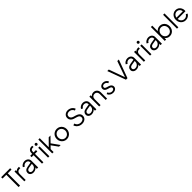

<svg xmlns="http://www.w3.org/2000/svg" viewBox="1109 -4074 7403 7403"><g transform="rotate(-45 4810.5 -372.5)"><path d="M217 -670H11V-745H501V-670H297V0H217Z M529 -536H604V-448L594 -461Q613 -500 651.5 -521.5Q690 -543 745 -543H779V-468H732Q673 -468 638.5 -431.5Q604 -395 604 -330V0H529Z M845 -139Q845 -204 887.5 -249Q930 -294 1016 -308L1226 -343V-275L1034 -243Q978 -234 951.5 -207.5Q925 -181 925 -142Q925 -106 954 -81Q983 -56 1027 -56Q1080 -56 1122 -79Q1164 -102 1187 -142.5Q1210 -183 1210 -232V-368Q1210 -416 1175 -446Q1140 -476 1084 -476Q1036 -476 999 -452Q962 -428 943 -388L875 -425Q898 -477 957.5 -512.5Q1017 -548 1084 -548Q1142 -548 1188 -525Q1234 -502 1259.5 -461Q1285 -420 1285 -368V0H1210V-107L1221 -96Q1199 -49 1144.5 -18.5Q1090 12 1022 12Q972 12 931.5 -7.5Q891 -27 868 -61.5Q845 -96 845 -139Z M1494 -461H1387V-536H1494V-584Q1494 -638 1518.5 -677Q1543 -716 1584 -736.5Q1625 -757 1673 -757Q1699 -757 1717 -752V-684Q1704 -687 1681 -687Q1629 -687 1599 -662.5Q1569 -638 1569 -584V-536H1700V-461H1569V0H1494Z M1822 -536H1897V0H1822ZM1803 -688Q1803 -712 1819.5 -728.5Q1836 -745 1861 -745Q1885 -745 1901.5 -728.5Q1918 -712 1918 -688Q1918 -663 1901.5 -646.5Q1885 -630 1861 -630Q1836 -630 1819.5 -646.5Q1803 -663 1803 -688Z M2051 -757H2126V-227L2094 -232L2395 -536H2492L2282 -321L2511 0H2421L2206 -297L2254 -293L2101 -135L2126 -197V0H2051Z M2567 -269Q2567 -348 2602.5 -411.5Q2638 -475 2700.5 -511.5Q2763 -548 2840 -548Q2917 -548 2979 -512Q3041 -476 3076.5 -412Q3112 -348 3112 -269Q3112 -188 3075.5 -124Q3039 -60 2976.5 -24Q2914 12 2840 12Q2765 12 2702.5 -24.5Q2640 -61 2603.5 -125.5Q2567 -190 2567 -269ZM3032 -269Q3032 -326 3006.5 -372.5Q2981 -419 2937 -446Q2893 -473 2840 -473Q2787 -473 2742.5 -446Q2698 -419 2672.5 -372.5Q2647 -326 2647 -269Q2647 -211 2672.5 -164Q2698 -117 2742.5 -90Q2787 -63 2840 -63Q2893 -63 2937 -90Q2981 -117 3006.5 -164.5Q3032 -212 3032 -269Z M3392 -188 3464 -215Q3489 -140 3544 -100Q3599 -60 3676 -60Q3748 -60 3792.5 -94Q3837 -128 3837 -184Q3837 -237 3808 -267.5Q3779 -298 3721 -315L3587 -355Q3509 -378 3466 -431.5Q3423 -485 3423 -555Q3423 -613 3452 -659Q3481 -705 3531.5 -731Q3582 -757 3646 -757Q3710 -757 3764.5 -733Q3819 -709 3856.5 -668.5Q3894 -628 3910 -579L3840 -551Q3816 -616 3766 -650.5Q3716 -685 3647 -685Q3582 -685 3542.5 -651.5Q3503 -618 3503 -561Q3503 -514 3533 -478Q3563 -442 3621 -424L3739 -389Q3828 -362 3872.5 -313.5Q3917 -265 3917 -191Q3917 -132 3886.5 -85.5Q3856 -39 3801 -13.5Q3746 12 3676 12Q3607 12 3548.5 -14.5Q3490 -41 3449.5 -86.5Q3409 -132 3392 -188Z M4018 -139Q4018 -204 4060.5 -249Q4103 -294 4189 -308L4399 -343V-275L4207 -243Q4151 -234 4124.5 -207.5Q4098 -181 4098 -142Q4098 -106 4127 -81Q4156 -56 4200 -56Q4253 -56 4295 -79Q4337 -102 4360 -142.5Q4383 -183 4383 -232V-368Q4383 -416 4348 -446Q4313 -476 4257 -476Q4209 -476 4172 -452Q4135 -428 4116 -388L4048 -425Q4071 -477 4130.5 -512.5Q4190 -548 4257 -548Q4315 -548 4361 -525Q4407 -502 4432.5 -461Q4458 -420 4458 -368V0H4383V-107L4394 -96Q4372 -49 4317.5 -18.5Q4263 12 4195 12Q4145 12 4104.5 -7.5Q4064 -27 4041 -61.5Q4018 -96 4018 -139Z M4612 -536H4687V-432L4670 -436Q4690 -488 4735.5 -518Q4781 -548 4841 -548Q4897 -548 4943 -522Q4989 -496 5015.5 -450Q5042 -404 5042 -348V0H4967V-319Q4967 -367 4949.5 -401.5Q4932 -436 4900.5 -454.5Q4869 -473 4828 -473Q4765 -473 4726 -431.5Q4687 -390 4687 -319V0H4612Z M5152 -133 5215 -163Q5238 -113 5279.5 -84.5Q5321 -56 5371 -56Q5420 -56 5452.5 -79.5Q5485 -103 5485 -141Q5485 -177 5458.5 -195.5Q5432 -214 5395 -224L5318 -246Q5246 -266 5212 -303.5Q5178 -341 5178 -393Q5178 -439 5202 -474Q5226 -509 5267 -528.5Q5308 -548 5358 -548Q5427 -548 5482 -512Q5537 -476 5560 -414L5496 -384Q5476 -429 5438.5 -454.5Q5401 -480 5355 -480Q5310 -480 5283 -457.5Q5256 -435 5256 -399Q5256 -363 5279 -346Q5302 -329 5335 -320L5424 -294Q5489 -275 5525.5 -235Q5562 -195 5562 -141Q5562 -97 5537.5 -62Q5513 -27 5469.5 -7.5Q5426 12 5371 12Q5294 12 5236 -27Q5178 -66 5152 -133Z M5798 -745H5881L6121 -71H6105L6344 -745H6428L6155 0H6071Z M6454 -139Q6454 -204 6496.5 -249Q6539 -294 6625 -308L6835 -343V-275L6643 -243Q6587 -234 6560.5 -207.5Q6534 -181 6534 -142Q6534 -106 6563 -81Q6592 -56 6636 -56Q6689 -56 6731 -79Q6773 -102 6796 -142.5Q6819 -183 6819 -232V-368Q6819 -416 6784 -446Q6749 -476 6693 -476Q6645 -476 6608 -452Q6571 -428 6552 -388L6484 -425Q6507 -477 6566.5 -512.5Q6626 -548 6693 -548Q6751 -548 6797 -525Q6843 -502 6868.5 -461Q6894 -420 6894 -368V0H6819V-107L6830 -96Q6808 -49 6753.5 -18.5Q6699 12 6631 12Q6581 12 6540.5 -7.5Q6500 -27 6477 -61.5Q6454 -96 6454 -139Z M7048 -536H7123V-448L7113 -461Q7132 -500 7170.5 -521.5Q7209 -543 7264 -543H7298V-468H7251Q7192 -468 7157.5 -431.5Q7123 -395 7123 -330V0H7048Z M7386 -536H7461V0H7386ZM7367 -688Q7367 -712 7383.5 -728.5Q7400 -745 7425 -745Q7449 -745 7465.5 -728.5Q7482 -712 7482 -688Q7482 -663 7465.5 -646.5Q7449 -630 7425 -630Q7400 -630 7383.5 -646.5Q7367 -663 7367 -688Z M7593 -139Q7593 -204 7635.5 -249Q7678 -294 7764 -308L7974 -343V-275L7782 -243Q7726 -234 7699.5 -207.5Q7673 -181 7673 -142Q7673 -106 7702 -81Q7731 -56 7775 -56Q7828 -56 7870 -79Q7912 -102 7935 -142.5Q7958 -183 7958 -232V-368Q7958 -416 7923 -446Q7888 -476 7832 -476Q7784 -476 7747 -452Q7710 -428 7691 -388L7623 -425Q7646 -477 7705.5 -512.5Q7765 -548 7832 -548Q7890 -548 7936 -525Q7982 -502 8007.5 -461Q8033 -420 8033 -368V0H7958V-107L7969 -96Q7947 -49 7892.5 -18.5Q7838 12 7770 12Q7720 12 7679.5 -7.5Q7639 -27 7616 -61.5Q7593 -96 7593 -139Z M8250 -109 8262 -120V0H8187V-757H8262V-416L8250 -437Q8282 -489 8336 -518.5Q8390 -548 8458 -548Q8533 -548 8593.5 -511.5Q8654 -475 8688 -411Q8722 -347 8722 -268Q8722 -189 8687.5 -125Q8653 -61 8593 -24.5Q8533 12 8458 12Q8388 12 8333 -20Q8278 -52 8250 -109ZM8642 -268Q8642 -326 8617.5 -372.5Q8593 -419 8550 -446Q8507 -473 8454 -473Q8401 -473 8357 -446Q8313 -419 8287.5 -372Q8262 -325 8262 -268Q8262 -211 8287.5 -164Q8313 -117 8357 -90Q8401 -63 8454 -63Q8507 -63 8550 -90Q8593 -117 8617.5 -163.5Q8642 -210 8642 -268Z M8854 -757H8929V0H8854Z M9061 -270Q9061 -349 9094.5 -412.5Q9128 -476 9187 -512Q9246 -548 9319 -548Q9393 -548 9449 -512Q9505 -476 9535.5 -417Q9566 -358 9566 -293Q9566 -268 9562 -245H9109V-315H9519L9483 -285Q9491 -338 9470.5 -382.5Q9450 -427 9409 -452.5Q9368 -478 9319 -478Q9269 -478 9226 -452Q9183 -426 9159.5 -378Q9136 -330 9141 -269Q9136 -207 9161 -159Q9186 -111 9230.5 -84.5Q9275 -58 9327 -58Q9382 -58 9422.5 -84.5Q9463 -111 9491 -156L9555 -122Q9529 -65 9467.5 -26.5Q9406 12 9327 12Q9253 12 9192 -24.5Q9131 -61 9096 -125.5Q9061 -190 9061 -270Z"/></g></svg>

Font: Trafiko Sans Variable
Style: Regular
Weight: 400
Designer: Gumpita Rahayu / Trafiko
Foundry: Tokotype / Trafiko
Version: Version 0.001;FEAKit 1.0